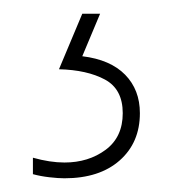

<svg xmlns="http://www.w3.org/2000/svg" viewBox="-20 -20 265 280"><path d="M184 145Q184 188 154.5 214Q125 240 74 240Q65 240 52 238.5Q39 237 28 234V210Q53 217 74 217Q109 217 134 198.5Q159 180 159 145Q159 110 133 96Q107 82 66 81L100 0H126L100 62Q141 67 162.5 89Q184 111 184 145Z"/></svg>

Font: Noto Sans Gurmukhi ExtraCondensed Thin
Style: Regular
Weight: 100
Width: 2
Designer: Jelle Bosma - Monotype Design Team
Foundry: Monotype Imaging Inc.
Version: Version 2.004; ttfautohint (v1.8.4.7-5d5b)